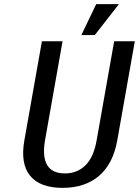

<svg xmlns="http://www.w3.org/2000/svg" viewBox="-20 -900 673 930"><path d="M374 -730 446 -880H556L439 -730ZM98 -220 183 -700H283L198 -220Q171 -60 295 -60Q354 -60 394 -99.5Q434 -139 448 -220L533 -700H633L548 -220Q528 -107 460 -48.5Q392 10 283 10Q174 10 126 -48.5Q78 -107 98 -220Z"/></svg>

Font: Scada
Style: Italic
Weight: 400
Italic angle: -10°
Designer: Jovanny Lemonad
Foundry: Jovanny Lemonad
Version: Version 4.100;PS 004.100;hotconv 1.0.88;makeotf.lib2.5.64775